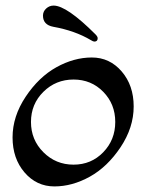

<svg xmlns="http://www.w3.org/2000/svg" viewBox="-20 -662 524 688"><path d="M135.5 -333Q91 -289 91 -225Q91 -161 135.5 -116.5Q180 -72 243.5 -72Q307 -72 350 -116.5Q393 -161 393 -225Q393 -289 350 -333Q307 -377 243.5 -377Q180 -377 135.5 -333ZM175 6Q111 6 68 -44Q25 -94 25 -169.5Q25 -245 72 -315.5Q119 -386 182 -421Q245 -456 309 -456Q373 -456 416 -406Q459 -356 459 -280.5Q459 -205 412 -134.5Q365 -64 302 -29Q239 6 175 6ZM330 -525Q330 -513 318 -513Q314 -513 306 -518Q249 -552 171 -566Q134 -573 134 -606Q134 -621 145.5 -631.5Q157 -642 172 -642Q219 -642 322 -539Q330 -531 330 -525Z"/></svg>

Font: Macondo Swash Caps
Style: Regular
Weight: 400
Designer: John Vargas Beltran
Foundry: John Vargas Beltran
Version: Version 2.001